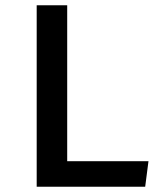

<svg xmlns="http://www.w3.org/2000/svg" viewBox="-20 -710 640 730"><path d="M119.5 0V-690H235.5V-97H544.5L532 0Z"/></svg>

Font: Fira Code Light Medium
Style: Regular
Weight: 500
Monospace: yes
Version: Version 5.002